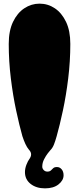

<svg xmlns="http://www.w3.org/2000/svg" viewBox="-20 -834 434 1054"><path d="M227 200Q179 200 148 175.5Q117 151 117 111Q117 92 124.5 71.5Q132 51 145 33Q159 9 139 -12Q128 -25 119.5 -43.5Q111 -62 103 -86Q86 -146 68.5 -228Q51 -310 39.5 -404Q28 -498 28 -593Q28 -665 51.5 -714Q75 -763 113.5 -788.5Q152 -814 197 -814Q243 -814 281 -788.5Q319 -763 342.5 -714Q366 -665 366 -593Q366 -498 354.5 -404Q343 -310 325.5 -228Q308 -146 291 -86Q284 -61 276.5 -41.5Q269 -22 256 -9Q253 -6 242.5 7.5Q232 21 222 40.5Q212 60 212 81Q212 91 220 99.5Q228 108 240 108Q253 108 259.5 101.5Q266 95 272.5 89Q279 83 293 83Q308 83 318.5 95.5Q329 108 329 128Q329 156 301.5 178Q274 200 227 200Z"/></svg>

Font: Matemasie
Style: Regular
Weight: 400
Designer: Adam Yeo
Version: Version 1.001; ttfautohint (v1.8.4.7-5d5b)